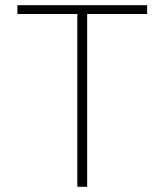

<svg xmlns="http://www.w3.org/2000/svg" viewBox="-20 -720 633 740"><path d="M47 -700H547V-666H316V0H278V-666H47Z"/></svg>

Font: Albert Sans ExtraLight
Style: Regular
Weight: 250
Designer: Andreas Rasmussen
Foundry: a.Foundry
Version: Version 1.025